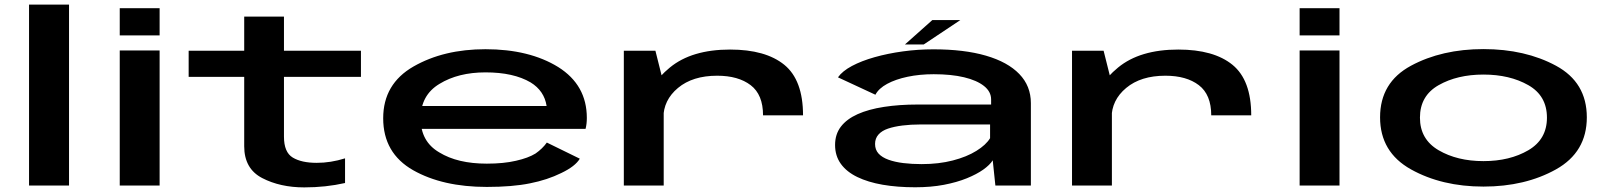

<svg xmlns="http://www.w3.org/2000/svg" viewBox="-20 -805 6978 833"><path d="M106 0H279.5V-785H106Z M499.5 0H672.5V-586H499.5ZM499.5 -769.5V-651.5H672.5V-769.5Z M1300 8Q1393.5 8 1477 -11V-118Q1415 -98.5 1354 -98.5Q1288 -98.5 1250 -121.5Q1212 -144.5 1212 -212V-471.5H1546V-585H1212V-733H1039.5V-585H798.5V-471.5H1039.5V-170.5Q1039.5 -73 1117.5 -32.5Q1195.5 8 1300 8Z M2092 6V-95Q1965 -95 1885.5 -144Q1805 -191 1805 -291Q1805 -392 1886.5 -441Q1968 -491 2086.5 -491Q2208 -491 2282 -447.5Q2341.5 -411 2351.5 -345H1788.5V-246H2520.5Q2526 -267 2526 -293.5Q2526 -436 2402 -514Q2276.5 -591.5 2086 -591.5Q1905 -591.5 1774 -516.5Q1642.5 -441 1642.5 -292Q1642.5 -140.5 1772.5 -66.5Q1900.5 6 2092 6ZM2092 -95V6Q2203 6 2279 -9.5Q2355 -24.5 2415.5 -54.5Q2476 -83.5 2495.5 -116.5L2352.5 -186.5Q2333.5 -160 2303.5 -139Q2272 -119.5 2218.5 -107.5Q2165.5 -95 2092 -95Z M3290.5 -304.5H3464Q3464 -457.5 3382.8 -523.8Q3301.5 -590 3147.5 -590Q2981 -590 2886.2 -512Q2791.5 -434 2791.5 -352L2858 -292.5Q2858 -370.5 2921.5 -423.5Q2985 -476.5 3091.5 -476.5Q3183 -476.5 3236.8 -435.5Q3290.5 -394.5 3290.5 -304.5ZM2686.5 0H2859.5V-441.5L2823.5 -585H2686.5Z M3950.5 7.5Q4019 7.5 4075.2 -3.2Q4131.5 -14 4174.5 -31.5Q4217.5 -49 4246 -69.2Q4274.5 -89.5 4287 -109.5L4298.5 0H4452.5V-357.5Q4452.5 -432 4402.2 -484Q4352 -536 4257.5 -563.5Q4163 -591 4029.5 -591Q3962.5 -591 3897 -582Q3831.5 -573 3774.8 -557Q3718 -541 3676.2 -518.8Q3634.5 -496.5 3615.5 -469.5L3778 -394Q3792.5 -421.5 3829 -441.2Q3865.5 -461 3917.8 -472Q3970 -483 4031 -483Q4107 -483 4162.5 -469.8Q4218 -456.5 4249 -432Q4280 -407.5 4280 -373.5V-351.5H3961.5Q3881 -351.5 3814.8 -341.2Q3748.5 -331 3701 -309.8Q3653.5 -288.5 3628.2 -255.5Q3603 -222.5 3603 -176Q3603 -129 3628 -94.2Q3653 -59.5 3699.5 -37Q3746 -14.5 3809.5 -3.5Q3873 7.5 3950.5 7.5ZM3978.5 -93Q3936 -93 3899.2 -97.5Q3862.5 -102 3834.8 -112Q3807 -122 3791.8 -138.5Q3776.5 -155 3776.5 -180.5Q3776.5 -204.5 3791.2 -221.2Q3806 -238 3832.8 -247Q3859.5 -256 3895.5 -260.5Q3931.5 -265 3973.5 -265H4275.5V-205.5Q4258 -176.5 4216.2 -150.5Q4174.5 -124.5 4113.8 -108.8Q4053 -93 3978.5 -93ZM3906 -612H3987.5L4146.5 -718H4025Z M5235 -304.5H5408.5Q5408.5 -457.5 5327.2 -523.8Q5246 -590 5092 -590Q4925.5 -590 4830.8 -512Q4736 -434 4736 -352L4802.5 -292.5Q4802.5 -370.5 4866 -423.5Q4929.5 -476.5 5036 -476.5Q5127.5 -476.5 5181.2 -435.5Q5235 -394.5 5235 -304.5ZM4631 0H4804V-441.5L4768 -585H4631Z M5618.5 0H5791.5V-586H5618.5ZM5618.5 -769.5V-651.5H5791.5V-769.5Z M6416 4.5Q6597 4.5 6730.8 -70.2Q6864.5 -145 6864.5 -296Q6864.5 -447.5 6730.8 -519.8Q6597 -592 6416 -592Q6235.5 -592 6101.5 -519.8Q5967.5 -447.5 5967.5 -296Q5967.5 -145 6101.5 -70.2Q6235.5 4.5 6416 4.5ZM6416 -106Q6302.5 -106 6221.5 -153.2Q6140.5 -200.5 6140.5 -294.5Q6140.5 -389.5 6221.5 -435.5Q6302.5 -481.5 6416 -481.5Q6530 -481.5 6610.8 -435.5Q6691.5 -389.5 6691.5 -294.5Q6691.5 -200.5 6610.8 -153.2Q6530 -106 6416 -106Z"/></svg>

Font: Anybody ExtraExpanded SemiBold
Style: Regular
Weight: 600
Width: 8
Version: Version 1.113;gftools[0.9.25]